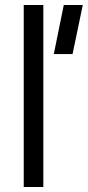

<svg xmlns="http://www.w3.org/2000/svg" viewBox="-20 -750 352 770"><path d="M75.2 -730H153.8V0H75.2ZM195.8 -533.2 235.8 -730H312L271 -533.2Z"/></svg>

Font: Human Sans
Style: Regular
Weight: 400
Designer: Tim Radville
Foundry: Continuum
Version: Version 1.000;FEAKit 1.0